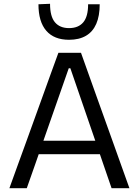

<svg xmlns="http://www.w3.org/2000/svg" viewBox="-20 -991 730 1011"><path d="M29.5 0Q50.5 -57.5 73.2 -121Q96 -184.5 117 -241.5L205.5 -486.5Q229 -552.5 248.5 -605.8Q268 -659 287.5 -713H406.5Q426 -658 445 -605Q464 -552 487.5 -486L575.5 -240.5Q596.5 -181.5 618.8 -119.2Q641 -57 661.5 0H567.5Q546 -62.5 523.2 -128.8Q500.5 -195 480.5 -253.5L350.5 -631.5H342L211 -257Q189.5 -196 166.5 -129.2Q143.5 -62.5 121 0ZM161.5 -179 169.5 -250H530.5L537 -179ZM343.5 -781.5Q265 -781.5 223.8 -829Q182.5 -876.5 182.5 -968.5L243.5 -971Q243.5 -904.5 269.2 -873.8Q295 -843 343.5 -843Q392.5 -843 418.2 -873.2Q444 -903.5 444 -968.5H505Q505 -907 486.8 -865.2Q468.5 -823.5 432.5 -802.5Q396.5 -781.5 343.5 -781.5Z"/></svg>

Font: Commissioner Thin
Style: Regular
Weight: 400
Version: Version 1.000